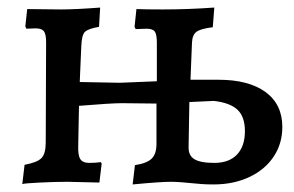

<svg xmlns="http://www.w3.org/2000/svg" viewBox="-20 -481 779 508"><path d="M727 -145Q727 -101 704 -66.5Q681 -32 639.5 -12.5Q598 7 545 7Q527 7 513.5 6Q500 5 491 4Q453 0 432 0Q404 0 331 7L337 -44Q369 -49 381.5 -61.5Q394 -74 394 -100V-207L302 -208Q275 -208 189 -201L187 -97Q186 -70 192.5 -60Q199 -50 216 -50Q233 -50 247 -52L249 -48L243 2L159 0Q126 0 85.5 2Q45 4 39 6L45 -45Q78 -51 89.5 -62.5Q101 -74 101 -104L102 -369Q102 -391 96 -398.5Q90 -406 74 -406L50 -405L47 -411L52 -457L141 -456Q180 -456 245 -461L242 -410Q213 -405 204.5 -396.5Q196 -388 195 -357L191 -264L297 -262L395 -266V-368Q395 -390 389.5 -397.5Q384 -405 368 -405L339 -404L336 -410L341 -457Q365 -456 411 -456Q477 -456 547 -461L543 -409Q511 -405 500 -397Q489 -389 488 -369L484 -270H558Q638 -270 682.5 -237.5Q727 -205 727 -145ZM628 -134Q628 -172 608.5 -190.5Q589 -209 546 -214L481 -211L479 -93Q478 -70 494 -60Q510 -50 547 -50Q586 -50 607 -72Q628 -94 628 -134Z"/></svg>

Font: Alegreya Medium
Style: Regular
Weight: 500
Designer: Juan Pablo del Peral
Foundry: Huerta Tipografica
Version: Version 2.007; ttfautohint (v1.6)